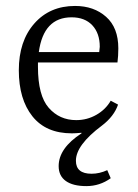

<svg xmlns="http://www.w3.org/2000/svg" viewBox="-20 -445 468 652"><path d="M223.1 -386.2Q127.9 -386.2 111.8 -268.1H316.9Q318.8 -282.2 318.8 -286.1Q318.8 -332 293.5 -359.1Q268.1 -386.2 223.1 -386.2ZM179.2 119.1Q179.2 58.1 256.8 7.8V5.9Q234.9 7.8 224.1 7.8Q136.2 7.8 90.1 -50Q43.9 -107.9 43.9 -206.5Q43.9 -305.2 96.4 -365Q148.9 -424.8 234.9 -424.8Q298.8 -424.8 340.3 -387.9Q381.8 -351.1 381.8 -280.8Q381.8 -254.9 378.9 -232.9H108.9V-217.8Q108.9 -120.6 145.5 -78.9Q182.1 -37.1 238.8 -37.1Q275.9 -37.1 307.4 -55.2Q338.9 -73.2 356 -103L380.9 -89.8Q367.2 -49.8 326.2 -18.6Q237.3 47.9 237.8 101.1Q237.8 145 291 145Q317.9 145 344.2 132.8L356 160.2Q318.8 187 273.4 187Q228 187 203.6 169.7Q179.2 152.3 179.2 119.1Z"/></svg>

Font: Yrsa-Light
Style: Regular
Weight: 300
Designer: Anna Giedrys (Yrsa+Rasa design), David Brezina (Yrsa art-direction, Rasa art-direction, design)
Foundry: Rosetta Type Foundry
Version: Version 1.001;PS 1.1;hotconv 1.0.88;makeotf.lib2.5.647800